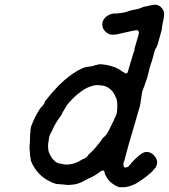

<svg xmlns="http://www.w3.org/2000/svg" viewBox="-20 -754 706 802"><path d="M623 -734Q634 -735 642 -731Q650 -728 652 -724Q653 -723 656 -720Q664 -711 665 -700Q666 -696 665 -687Q664 -674 660 -660Q659 -654 658 -648Q657 -642 656.5 -639Q656 -636 656 -632.5Q656 -629 654.5 -625.5Q653 -622 652 -617Q651 -612 649.5 -607.5Q648 -603 642.5 -582.5Q637 -562 635 -559Q627 -548 623 -530Q622 -525 619 -515.5Q616 -506 614.5 -499.5Q613 -493 611 -490Q607 -478 605 -470Q604 -463 602 -457Q600 -451 598.5 -444Q597 -437 596 -433Q589 -414 586 -404Q585 -399 579 -385Q574 -372 573 -365Q572 -360 571 -352Q566 -313 562 -303Q561 -300 558.5 -290.5Q556 -281 554.5 -277.5Q553 -274 552.5 -270.5Q552 -267 549 -258Q546 -249 545 -244Q540 -226 532 -200Q529 -191 527 -183Q523 -168 518 -152Q505 -106 502 -93Q500 -82 498.5 -81Q497 -80 496 -72Q494 -59 500 -55Q502 -54 505.5 -54.5Q509 -55 509.5 -55.5Q510 -56 512 -56Q519 -59 519 -62Q519 -62 522 -65Q530 -72 528 -72Q527 -72 533 -78Q539 -84 546.5 -91.5Q554 -99 558 -102Q574 -116 587 -119Q600 -121 612 -114Q621 -109 628 -99Q635 -90 636 -80Q638 -67 629 -53Q627 -50 616.5 -39Q606 -28 603 -27Q601 -25 597 -21.5Q593 -18 586.5 -13Q580 -8 578 -7Q572 -2 564 2Q561 4 556 8Q549 12 542 16Q538 17 531 20Q518 26 500 28Q495 28 487 28Q479 28 477 28Q475 27 468 24Q461 21 454 16Q443 9 435 0Q427 -9 422 -20Q417 -28 417 -32Q417 -39 413 -41Q408 -45 392 -32Q386 -28 377 -22Q365 -15 357 -11Q352 -10 348.5 -7.5Q345 -5 337 -1.5Q329 2 328 3Q323 7 307 12Q295 17 275 18Q266 19 259 18.5Q252 18 249 17Q243 16 223 15Q209 15 185 2Q161 -10 144 -28Q122 -51 111 -78Q108 -85 108.5 -85.5Q109 -86 108 -90.5Q107 -95 107 -97Q107 -99 106 -100Q106 -104 105 -115Q105 -121 104 -127Q103 -133 103.5 -144.5Q104 -156 105 -161Q105 -167 105.5 -180Q106 -193 106 -196Q106 -199 107 -201Q107 -211 107.5 -212.5Q108 -214 108.5 -216.5Q109 -219 109 -220Q107 -221 119 -248Q125 -263 135 -280Q138 -285 141.5 -291Q145 -297 147.5 -300.5Q150 -304 150 -304Q151 -303 154 -308Q156 -310 158 -312Q160 -314 160.5 -315.5Q161 -317 163 -319Q167 -325 166 -326Q165 -327 170 -333Q186 -354 204 -374Q226 -399 249 -419Q286 -451 322 -468Q326 -469 330 -471Q334 -473 336.5 -473.5Q339 -474 339 -474Q339 -473 345 -475Q349 -476 350 -475.5Q351 -475 353.5 -475.5Q356 -476 359 -477Q366 -477 370 -479Q371 -480 374 -480L377 -481V-482Q382 -482 386 -483Q388 -484 388 -484.5Q388 -485 395.5 -485.5Q403 -486 407 -485Q430 -483 451 -476Q461 -473 470 -468.5Q479 -464 483 -461Q488 -458 493 -454Q502 -448 507 -447Q510 -447 512 -450Q514 -453 516 -461Q518 -468 520 -475Q522 -482 524.5 -490Q527 -498 529.5 -506Q532 -514 535 -525Q538 -536 539 -536L542 -545Q542 -547 541.5 -547.5Q541 -548 542 -551Q543 -554 544 -558Q548 -571 551 -582Q559 -608 560 -615Q561 -624 555 -627Q551 -629 539 -626Q531 -625 527.5 -624Q524 -623 515 -621Q481 -613 465 -610Q450 -608 440 -610Q434 -612 428.5 -615.5Q423 -619 418 -624.5Q413 -630 411 -635Q406 -647 408 -659Q410 -671 420 -681Q430 -691 444 -695Q457 -699 458 -698Q459 -697 461.5 -697Q464 -697 466 -697.5Q468 -698 471 -698Q494 -700 507 -704Q513 -706 516 -707Q519 -708 523.5 -709.5Q528 -711 535.5 -712.5Q543 -714 548.5 -715Q554 -716 557 -717L564 -719L565 -720Q574 -722 574 -723Q574 -724 582.5 -726Q591 -728 598 -729Q614 -733 623 -734ZM395 -398Q376 -401 348 -389Q331 -382 310 -365Q300 -358 287 -345Q265 -323 259 -314Q256 -308 254.5 -306Q253 -304 251 -300Q249 -296 247 -293.5Q245 -291 243.5 -288Q242 -285 240.5 -282.5Q239 -280 238 -277Q237 -274 233 -269Q229 -264 220 -250Q217 -246 213 -239Q205 -226 196 -205Q193 -199 191 -196Q185 -187 183 -164Q182 -157 181 -152Q180 -144 182 -127Q184 -115 192 -102Q196 -94 202 -88Q208 -82 210 -80Q215 -75 218 -75Q219 -75 220 -74L226 -72Q226 -72 230 -71Q236 -69 237 -70Q237 -70 240 -69Q243 -68 250 -67Q257 -66 265 -67Q286 -68 308 -79Q319 -85 325 -89Q326 -90 327 -90Q329 -89 338 -95Q350 -105 349 -107Q349 -108 352 -110Q382 -137 408 -175Q410 -179 411 -179Q413 -179 417 -184Q418 -187 419 -186.5Q420 -186 422 -189.5Q424 -193 424.5 -193Q425 -193 425 -193.5Q425 -194 427 -196Q430 -201 437 -214Q450 -240 451 -243Q453 -245 454.5 -249Q456 -253 458 -258Q463 -268 463 -269Q463 -270 464 -270Q465 -271 468 -283Q469 -288 469 -288.5Q469 -289 469 -291Q470 -298 470 -314Q470 -322 469 -330Q468 -334 467.5 -337.5Q467 -341 466.5 -342.5Q466 -344 465.5 -344Q465 -344 463 -348Q460 -357 455 -365Q449 -375 441 -381Q424 -396 404 -397Q398 -398 395 -398Z"/></svg>

Font: TT2020 Style E
Style: Italic
Weight: 400
Italic angle: -15°
Version: Version 0.2.000